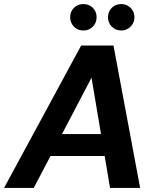

<svg xmlns="http://www.w3.org/2000/svg" viewBox="-42 -924 777 944"><path d="M-22 0 357 -700H516L647 0H499L408 -542L124 0ZM115 -157 171 -265H535L552 -157ZM368 -774Q340 -774 321.5 -793Q303 -812 303 -839Q303 -867 321.5 -885.5Q340 -904 368 -904Q396 -904 414.5 -885.5Q433 -867 433 -839Q433 -812 414.5 -793Q396 -774 368 -774ZM554 -774Q526 -774 507.5 -793Q489 -812 489 -839Q489 -867 507.5 -885.5Q526 -904 554 -904Q581 -904 600 -885.5Q619 -867 619 -839Q619 -812 600 -793Q581 -774 554 -774Z"/></svg>

Font: DM Sans 11pt ExtraBold
Style: Italic
Weight: 800
Italic angle: -10°
Version: Version 4.004;gftools[0.9.30]